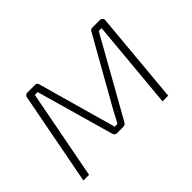

<svg xmlns="http://www.w3.org/2000/svg" viewBox="-93 -695 909 909"><g transform="rotate(-45 361.5 -241.0)"><path d="M579 -482H628Q636 -482 641.5 -476.5Q647 -471 646 -463L604 0H566L607 -449H588L369 -59Q362 -46 350 -46H305Q294 -46 289 -61L179 -449H160L74 0H36L125 -465Q127 -482 145 -482H195Q208 -482 211 -467L302 -143Q311 -114 321 -75L340 -76Q344 -83 357 -107.5Q370 -132 377 -145L560 -469Q564 -482 579 -482Z"/></g></svg>

Font: Exo 2.0 Extra Light
Style: Italic
Weight: 250
Italic angle: -8°
Designer: Natanael Gama
Version: Version 1.001;PS 001.001;hotconv 1.0.70;makeotf.lib2.5.58329